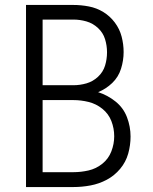

<svg xmlns="http://www.w3.org/2000/svg" viewBox="-20 -755 616 775"><path d="M85 0H276Q311 0 345.5 -6.5Q380 -13 411 -29.5Q442 -46 465 -73.5Q488 -101 497.5 -135Q507 -169 507 -204Q507 -244 492.5 -282Q478 -320 446 -345.5Q414 -371 376 -383Q408 -396 433 -420Q458 -444 468.5 -477.5Q479 -511 479 -545Q479 -576 471 -607Q463 -638 443.5 -664Q424 -690 397 -706.5Q370 -723 338.5 -729Q307 -735 276 -735H85ZM152 -411V-676H276Q303 -676 329 -668.5Q355 -661 375.5 -642Q396 -623 404 -597Q412 -571 412 -544Q412 -516 404 -490Q396 -464 375.5 -445Q355 -426 329 -418.5Q303 -411 276 -411ZM276 -60H152V-351H276Q307 -351 337.5 -343.5Q368 -336 393 -316Q418 -296 429.5 -266.5Q441 -237 441 -205Q441 -205 441 -205Q441 -205 441 -205Q441 -174 429.5 -144Q418 -114 393 -94Q368 -74 337.5 -67Q307 -60 276 -60Z"/></svg>

Font: Iosevka Sparkle Light
Style: Regular
Weight: 300
Designer: Belleve Invis
Foundry: Belleve Invis
Version: Version 4.5.0; ttfautohint (v1.8.3)